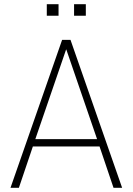

<svg xmlns="http://www.w3.org/2000/svg" viewBox="-20 -895 632 915"><path d="M30 0 276 -705H316L562 0H521L452 -204L472 -197H118L139 -204L70 0ZM295 -659 147 -228 133 -232H457L444 -228L296 -659ZM333 -820V-875H389V-820ZM203 -820V-875H259V-820Z"/></svg>

Font: Nunito Sans 12pt ExtraLight Condensed
Style: Regular
Weight: 200
Width: 3
Version: Version 3.101;gftools[0.9.27]